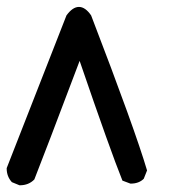

<svg xmlns="http://www.w3.org/2000/svg" viewBox="-24 -368 544 563"><path d="M34.2 175.3H33.2L11.7 166.5L10.7 166Q-4.4 149.4 -4.4 126V125L170.9 -322.8Q189 -347.7 207.5 -347.7Q226.1 -347.7 243.2 -322.8Q372.1 12.7 407.2 131.8L397.9 155.3L397.5 156.2Q383.3 170.4 359.4 170.4H358.4L335 161.6Q299.8 74.2 209.5 -189.5Q106.9 82 76.7 158.2Q60.1 175.3 34.2 175.3Z"/></svg>

Font: Bakudai
Style: Medium
Weight: 500
Version: Version 1.48